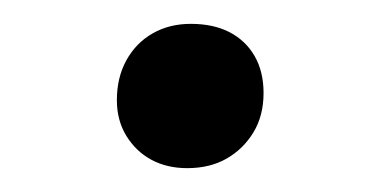

<svg xmlns="http://www.w3.org/2000/svg" viewBox="-20 -390 309 161"><path d="M78 -306Q78 -325 86 -339.5Q94 -354 108 -362Q122 -370 140 -370Q159 -370 172.5 -363Q186 -356 193.5 -343Q201 -330 201 -312Q201 -293 192.5 -279Q184 -265 170 -257Q156 -249 137 -249Q120 -249 107 -256Q94 -263 86 -276Q78 -289 78 -306Z"/></svg>

Font: Literata Light
Style: Italic
Weight: 300
Italic angle: -2°
Designer: Latin by Veronika Burian and Jose Scaglione. Greek by Irene Vlachou. Cyrillic by Vera Evstafieva
Foundry: TypeTogether
Version: Version 3.103;gftools[0.9.29]